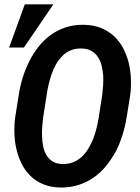

<svg xmlns="http://www.w3.org/2000/svg" viewBox="-20 -832 627 862"><path d="M548.8 -306.2 564.5 -404.3Q569.3 -440.9 567.6 -478.5Q565.9 -516.1 557.6 -551.3Q548.8 -585.4 532.7 -616Q516.6 -646.5 491.7 -669.9Q466.8 -692.9 433.8 -706.3Q400.9 -719.7 357.9 -720.7Q313.5 -721.7 276.1 -709.5Q238.8 -697.3 208 -675.3Q177.2 -652.8 153.1 -622.3Q128.9 -591.8 111.3 -556.2Q93.3 -521 81.5 -482.2Q69.8 -443.4 64 -404.3L48.3 -305.7Q43.5 -269.5 44.7 -232.4Q45.9 -195.3 54.2 -160.6Q62.5 -126 77.9 -95.5Q93.3 -64.9 117.2 -42Q141.1 -18.6 173.8 -4.9Q206.5 8.8 249 9.8Q293.5 10.7 331.3 -1.2Q369.1 -13.2 400.9 -35.2Q432.1 -57.1 456.8 -87.6Q481.4 -118.2 500.5 -153.3Q518.6 -189 530.5 -228Q542.5 -267.1 548.8 -306.2ZM439 -405.8 423.3 -305.7Q419.9 -283.7 414.1 -259.3Q408.2 -234.9 399.4 -210.9Q390.1 -187 377.2 -165.8Q364.3 -144.5 347.7 -128.4Q330.1 -112.3 308.1 -103.5Q286.1 -94.7 258.8 -95.7Q232.4 -96.7 215.6 -107.4Q198.7 -118.2 188.5 -135.7Q178.2 -152.8 173.8 -174.8Q169.4 -196.8 168.9 -219.7Q168 -242.7 169.7 -264.9Q171.4 -287.1 173.8 -305.2L189.5 -405.3Q192.4 -427.2 198 -451.4Q203.6 -475.6 211.9 -499.5Q220.2 -522.9 232.2 -544.2Q244.1 -565.4 260.7 -581.5Q276.9 -597.7 298.6 -606.4Q320.3 -615.2 348.1 -614.3Q374 -613.3 391.6 -602.8Q409.2 -592.3 419.9 -575.2Q431.2 -558.6 436.3 -537.1Q441.4 -515.6 443.4 -493.2Q444.3 -469.7 442.9 -447.3Q441.4 -424.8 439 -405.8ZM91.3 -812.5 21 -618.7H87.4L219.7 -812.5Z"/></svg>

Font: Roboto Mono SemiBold
Style: Italic
Weight: 600
Italic angle: -10°
Monospace: yes
Designer: Google
Version: Version 3.000